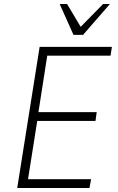

<svg xmlns="http://www.w3.org/2000/svg" viewBox="-20 -939 587 959"><path d="M66 0 178 -705H539L532 -661H216L172 -379H463L457 -335H166L120 -44H435L427 0ZM347 -765 278 -919H315L383 -805L495 -919H529L395 -765Z"/></svg>

Font: Nunito Sans 7pt Condensed ExtraLight
Style: Italic
Weight: 250
Width: 3
Italic angle: -9°
Designer: Vernon Adams
Foundry: Vernon Adams
Version: Version 3.101;gftools[0.9.27]